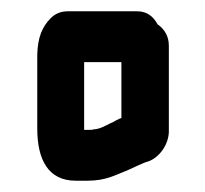

<svg xmlns="http://www.w3.org/2000/svg" viewBox="-20 -690 363 340"><path d="M114 -370H135C168 -370 184 -380 207 -389C214 -392 234 -402 242 -404C261 -410 280 -434 279 -460V-609C279 -625 272 -638 259 -647C251 -662 239 -670 223 -670H100C88 -670 78 -666 70 -658C54 -642 47 -623 46 -594V-462C46 -408 65 -370 114 -370ZM195 -580V-481L192 -480C181 -475 182 -474 176 -472C168 -468 156 -461 146 -461C144 -460 141 -460 135 -460H129V-580Z"/></svg>

Font: Electronic
Style: Circ
Weight: 900
Version: Version 1.011